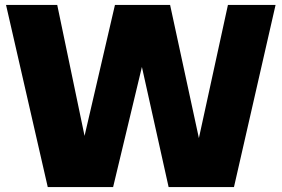

<svg xmlns="http://www.w3.org/2000/svg" viewBox="-20 -760 1144 780"><path d="M174 0 4.5 -740H212.5L323.5 -208L447 -740H671L788 -199L906 -740H1099.5L930.5 0H665L556.5 -488L439.5 0Z"/></svg>

Font: Encode Sans Semi Condensed Black
Style: Regular
Weight: 900
Width: 4
Designer: Multiple Designers
Foundry: Impallari Type
Version: Version 3.000; ttfautohint (v1.8.3) -l 8 -r 50 -G 200 -x 14 